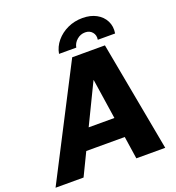

<svg xmlns="http://www.w3.org/2000/svg" viewBox="-203 -1065 1096 1195"><g transform="rotate(-20 344.5 -468.0)"><path d="M145 0H-40.5L334.5 -727.5H551.3L686 0H494.6L472.2 -149.4H217.3ZM281.7 -282.7H452.1L412.1 -547.9H410.2ZM264.6 -775.4Q272.5 -820.8 303 -857.2Q333.5 -893.6 378.9 -914.6Q424.3 -935.5 477.1 -935.5Q529.8 -935.5 568.4 -914.6Q606.9 -893.6 625.2 -857.2Q643.6 -820.8 636.2 -775.4H521.5Q526.4 -805.2 509.3 -825.4Q492.2 -845.7 462.4 -845.7Q431.6 -845.7 408 -825.4Q384.3 -805.2 378.9 -775.4Z"/></g></svg>

Font: Inter Display Extra Bold
Style: Italic
Weight: 800
Italic angle: -9.39999°
Designer: Rasmus Andersson
Foundry: rsms
Version: Version 4.000;git-4fc901f